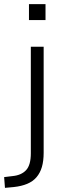

<svg xmlns="http://www.w3.org/2000/svg" viewBox="-70 -715 308 928"><path d="M70 -618V-695H150V-618ZM-46 193 -50 141 -9 136Q33 132 56 107.5Q79 83 79 26V-489H141V23Q141 63 132.5 92Q124 121 106.5 141.5Q89 162 61.5 173.5Q34 185 -3 189Z"/></svg>

Font: Nunito Sans 10pt SemiCondensed Light
Style: Regular
Weight: 300
Width: 4
Designer: Vernon Adams
Foundry: Vernon Adams
Version: Version 3.101;gftools[0.9.27]